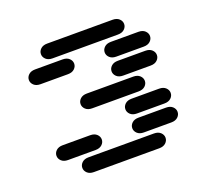

<svg xmlns="http://www.w3.org/2000/svg" viewBox="-140 -1032 1281 1190"><g transform="rotate(-20 500.0 -437.0)"><path d="M284.2 -13.7H715.8Q743.2 -13.7 758.8 -28.3Q774.4 -43 774.4 -62.5Q774.4 -82 758.8 -96.7Q743.2 -111.3 715.8 -111.3H284.2Q256.8 -111.3 241.2 -96.7Q225.6 -82 225.6 -62.5Q225.6 -43 241.2 -28.3Q256.8 -13.7 284.2 -13.7ZM159.2 -138.7H340.8Q368.2 -138.7 383.8 -153.3Q399.4 -168 399.4 -187.5Q399.4 -207 383.8 -221.7Q368.2 -236.3 340.8 -236.3H159.2Q131.8 -236.3 116.2 -221.7Q100.6 -207 100.6 -187.5Q100.6 -168 116.2 -153.3Q131.8 -138.7 159.2 -138.7ZM659.2 -138.7H840.8Q868.2 -138.7 883.8 -153.3Q899.4 -168 899.4 -187.5Q899.4 -207 883.8 -221.7Q868.2 -236.3 840.8 -236.3H659.2Q631.8 -236.3 616.2 -221.7Q600.6 -207 600.6 -187.5Q600.6 -168 616.2 -153.3Q631.8 -138.7 659.2 -138.7ZM659.2 -263.7H840.8Q868.2 -263.7 883.8 -278.3Q899.4 -293 899.4 -312.5Q899.4 -332 883.8 -346.7Q868.2 -361.3 840.8 -361.3H659.2Q631.8 -361.3 616.2 -346.7Q600.6 -332 600.6 -312.5Q600.6 -293 616.2 -278.3Q631.8 -263.7 659.2 -263.7ZM409.2 -388.7H715.8Q743.2 -388.7 758.8 -403.3Q774.4 -418 774.4 -437.5Q774.4 -457 758.8 -471.7Q743.2 -486.3 715.8 -486.3H409.2Q381.8 -486.3 366.2 -471.7Q350.6 -457 350.6 -437.5Q350.6 -418 366.2 -403.3Q381.8 -388.7 409.2 -388.7ZM659.2 -513.7H840.8Q868.2 -513.7 883.8 -528.3Q899.4 -543 899.4 -562.5Q899.4 -582 883.8 -596.7Q868.2 -611.3 840.8 -611.3H659.2Q631.8 -611.3 616.2 -596.7Q600.6 -582 600.6 -562.5Q600.6 -543 616.2 -528.3Q631.8 -513.7 659.2 -513.7ZM159.2 -638.7H340.8Q368.2 -638.7 383.8 -653.3Q399.4 -668 399.4 -687.5Q399.4 -707 383.8 -721.7Q368.2 -736.3 340.8 -736.3H159.2Q131.8 -736.3 116.2 -721.7Q100.6 -707 100.6 -687.5Q100.6 -668 116.2 -653.3Q131.8 -638.7 159.2 -638.7ZM659.2 -638.7H840.8Q868.2 -638.7 883.8 -653.3Q899.4 -668 899.4 -687.5Q899.4 -707 883.8 -721.7Q868.2 -736.3 840.8 -736.3H659.2Q631.8 -736.3 616.2 -721.7Q600.6 -707 600.6 -687.5Q600.6 -668 616.2 -653.3Q631.8 -638.7 659.2 -638.7ZM284.2 -763.7H715.8Q743.2 -763.7 758.8 -778.3Q774.4 -793 774.4 -812.5Q774.4 -832 758.8 -846.7Q743.2 -861.3 715.8 -861.3H284.2Q256.8 -861.3 241.2 -846.7Q225.6 -832 225.6 -812.5Q225.6 -793 241.2 -778.3Q256.8 -763.7 284.2 -763.7Z"/></g></svg>

Font: Sixtyfour Convergence
Style: Regular
Weight: 400
Designer: Jens Kutilek
Foundry: Jens Kutilek
Version: Version 2.001